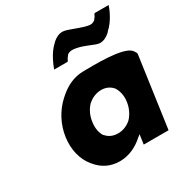

<svg xmlns="http://www.w3.org/2000/svg" viewBox="-184 -941 1068 1111"><g transform="rotate(-30 349.5 -386.0)"><path d="M606 -655 615 -664V-665C661 -705 688 -772 695 -794H602L598 -791C596 -786 591 -774 579 -761V-760L577 -758C571 -754 560 -748 549 -748C506 -748 419 -794 386 -794C361 -794 341 -783 322 -767L313 -758C269 -718 243 -650 235 -628H324L328 -631C330 -636 334 -646 347 -660V-661L348 -663C355 -669 368 -674 379 -674C443 -674 511 -628 542 -628C567 -628 587 -639 606 -655ZM692 -483 685 -492C643 -543 437 -535 379 -535C315 -535 260 -509 211 -465L202 -457C147 -407 108 -335 97 -256C86 -177 105 -105 145 -56L151 -49C187 -5 236 22 301 22C361 22 416 -5 457 -42L476 -57L467 6L468 7H632L633 6L699 -462C700 -471 697 -475 692 -482ZM322 -355H323C347 -377 379 -390 411 -390C442 -390 469 -378 488 -354C503 -329 512 -296 506 -256C501 -219 485 -185 461 -159C438 -137 405 -123 373 -123C340 -123 313 -134 294 -157H293L291 -159C276 -183 269 -216 275 -256C280 -295 297 -328 320 -353ZM607 -656 606 -655ZM321 -766 322 -767ZM685 -488 684 -487Z"/></g></svg>

Font: Hussar Woodtype
Style: SeBdObl
Weight: 900
Foundry: Cannot Into Space Fonts
Version: Version 1.07